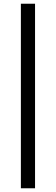

<svg xmlns="http://www.w3.org/2000/svg" viewBox="-20 -820 300 1030"><path d="M92 -800V190H168V-800Z"/></svg>

Font: Sawarabi Gothic
Style: Regular
Weight: 400
Designer: mshio (mshio@users.sourceforge.jp)
Version: Version 20141215